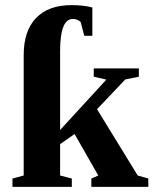

<svg xmlns="http://www.w3.org/2000/svg" viewBox="-20 -724 596 744"><path d="M334 0V-32.2L360.8 -43.9L269 -204.6L212.9 -165.5V-43.9L258.3 -32.2V0H28.3V-32.2L71.8 -43.9V-510.3Q71.8 -604 119.6 -654.1Q167.5 -704.1 256.8 -704.1Q305.7 -704.1 337.9 -694.8V-585.4H306.6L292.5 -638.7Q280.8 -650.4 261.7 -650.4Q212.9 -650.4 212.9 -525.9V-220.2L392.1 -415.5L343.3 -426.8V-459H518.1V-426.8L465.3 -416L356 -300.8L513.7 -43.9L554.7 -32.2V0Z"/></svg>

Font: Liberation Serif
Style: Bold
Weight: 700
Designer: Steve Matteson
Foundry: Ascender Corporation
Version: Version 2.1.5